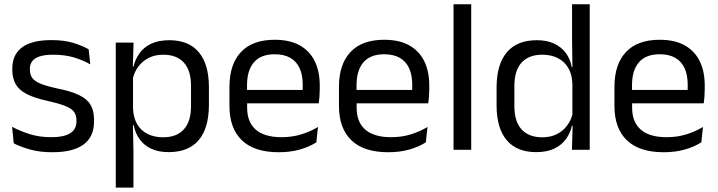

<svg xmlns="http://www.w3.org/2000/svg" viewBox="-20 -682 3270 874"><path d="M218.5 11Q159.5 11 115.5 -1.8Q71.5 -14.5 42.5 -29.5L35 -104.5Q71.5 -85.5 115.2 -71.5Q159 -57.5 214.5 -57.5Q271 -57.5 299.5 -75.5Q328 -93.5 328 -129V-134.5Q328 -157.5 317.2 -172.5Q306.5 -187.5 278.5 -199Q250.5 -210.5 199 -222Q137.5 -235.5 102 -253.8Q66.5 -272 51.2 -299Q36 -326 36 -365V-369.5Q36 -433.5 80.5 -466.5Q125 -499.5 214.5 -499.5Q272 -499.5 314.2 -486.5Q356.5 -473.5 383.5 -457.5L391 -389Q358.5 -408 316.5 -420.5Q274.5 -433 222 -433Q184 -433 160.5 -425.2Q137 -417.5 126.5 -403.2Q116 -389 116 -369V-365Q116 -343 126.5 -327.8Q137 -312.5 164.2 -301.2Q191.5 -290 240 -279.5Q302.5 -267 339.2 -249.5Q376 -232 392 -205.2Q408 -178.5 408 -136.5V-128Q408 -59 360 -24Q312 11 218.5 11Z M747.5 10.5Q702.5 10.5 669.5 -4.5Q636.5 -19.5 616 -47.5Q595.5 -75.5 588.5 -112.5H562L585.5 -188.5Q587.5 -144.5 605.2 -115.2Q623 -86 653.5 -71.5Q684 -57 722.5 -57Q784 -57 816.8 -93Q849.5 -129 849.5 -198.5V-292Q849.5 -361 817 -397Q784.5 -433 722.5 -433Q685.5 -433 657 -418.5Q628.5 -404 609.8 -379Q591 -354 584 -322L564 -378.5H587.5Q595.5 -412 614.8 -439.2Q634 -466.5 667.8 -482.8Q701.5 -499 751 -499Q839 -499 885 -444.2Q931 -389.5 931 -285.5V-204.5Q931 -99.5 884.8 -44.5Q838.5 10.5 747.5 10.5ZM507 172V-488H588L584.5 -370.5L585.5 -345.5V-140L585 -123.5L587.5 13.5V172Z M1249 11Q1137.5 11 1081 -43.5Q1024.5 -98 1024.5 -199.5V-286.5Q1024.5 -389.5 1077 -445.2Q1129.5 -501 1230.5 -501Q1298.5 -501 1344 -475.8Q1389.5 -450.5 1412.5 -404Q1435.5 -357.5 1435.5 -293V-275Q1435.5 -259 1434.2 -243Q1433 -227 1431 -211.5H1356.5Q1357.5 -235.5 1357.8 -257Q1358 -278.5 1358 -296.5Q1358 -341 1343.8 -371.8Q1329.5 -402.5 1301.2 -418.8Q1273 -435 1230.5 -435Q1167.5 -435 1136 -398.5Q1104.5 -362 1104.5 -294V-247.5L1105 -237.5V-191Q1105 -160.5 1114 -136Q1123 -111.5 1142.2 -93.8Q1161.5 -76 1191.2 -66.8Q1221 -57.5 1262 -57.5Q1309.5 -57.5 1350.5 -70Q1391.5 -82.5 1427.5 -104L1420 -34Q1387.5 -13.5 1344.5 -1.2Q1301.5 11 1249 11ZM1067 -211.5V-272.5H1414V-211.5Z M1747.5 11Q1636 11 1579.5 -43.5Q1523 -98 1523 -199.5V-286.5Q1523 -389.5 1575.5 -445.2Q1628 -501 1729 -501Q1797 -501 1842.5 -475.8Q1888 -450.5 1911 -404Q1934 -357.5 1934 -293V-275Q1934 -259 1932.8 -243Q1931.5 -227 1929.5 -211.5H1855Q1856 -235.5 1856.2 -257Q1856.5 -278.5 1856.5 -296.5Q1856.5 -341 1842.2 -371.8Q1828 -402.5 1799.8 -418.8Q1771.5 -435 1729 -435Q1666 -435 1634.5 -398.5Q1603 -362 1603 -294V-247.5L1603.5 -237.5V-191Q1603.5 -160.5 1612.5 -136Q1621.5 -111.5 1640.8 -93.8Q1660 -76 1689.8 -66.8Q1719.5 -57.5 1760.5 -57.5Q1808 -57.5 1849 -70Q1890 -82.5 1926 -104L1918.5 -34Q1886 -13.5 1843 -1.2Q1800 11 1747.5 11ZM1565.5 -211.5V-272.5H1912.5V-211.5Z M2044.5 0V-662.5H2125V0Z M2420.5 10.5Q2332.5 10.5 2286.5 -44Q2240.5 -98.5 2240.5 -203V-283.5Q2240.5 -388.5 2287 -443.8Q2333.5 -499 2424 -499Q2469 -499 2502 -483.8Q2535 -468.5 2555.5 -441Q2576 -413.5 2583 -376H2609.5L2585.5 -301.5Q2584 -344.5 2566.2 -373.8Q2548.5 -403 2518.2 -418Q2488 -433 2449 -433Q2387 -433 2354.2 -397Q2321.5 -361 2321.5 -291V-198Q2321.5 -129 2354.2 -93Q2387 -57 2449 -57Q2486 -57 2514.5 -71.2Q2543 -85.5 2561.8 -110.8Q2580.5 -136 2587.5 -168L2607.5 -110H2583.5Q2576.5 -77 2556.8 -49.5Q2537 -22 2503.8 -5.8Q2470.5 10.5 2420.5 10.5ZM2583.5 0 2587 -118 2585.5 -144V-348L2586 -365L2584 -503.5V-662.5H2664.5V0Z M3001.5 11Q2890 11 2833.5 -43.5Q2777 -98 2777 -199.5V-286.5Q2777 -389.5 2829.5 -445.2Q2882 -501 2983 -501Q3051 -501 3096.5 -475.8Q3142 -450.5 3165 -404Q3188 -357.5 3188 -293V-275Q3188 -259 3186.8 -243Q3185.5 -227 3183.5 -211.5H3109Q3110 -235.5 3110.2 -257Q3110.5 -278.5 3110.5 -296.5Q3110.5 -341 3096.2 -371.8Q3082 -402.5 3053.8 -418.8Q3025.5 -435 2983 -435Q2920 -435 2888.5 -398.5Q2857 -362 2857 -294V-247.5L2857.5 -237.5V-191Q2857.5 -160.5 2866.5 -136Q2875.5 -111.5 2894.8 -93.8Q2914 -76 2943.8 -66.8Q2973.5 -57.5 3014.5 -57.5Q3062 -57.5 3103 -70Q3144 -82.5 3180 -104L3172.5 -34Q3140 -13.5 3097 -1.2Q3054 11 3001.5 11ZM2819.5 -211.5V-272.5H3166.5V-211.5Z"/></svg>

Font: Anek Gujarati Medium
Style: Regular
Weight: 400
Version: Version 1.003